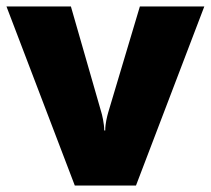

<svg xmlns="http://www.w3.org/2000/svg" viewBox="-20 -573 651 593"><path d="M211 0H400L611 -553H412L314 -225C311 -214 305 -192 305 -170H302C302 -191 295 -220 293 -226L199 -553H0Z"/></svg>

Font: Noto Sans Tamil Black
Style: Regular
Weight: 900
Designer: Jelle Bosma - Monotype Design Team
Foundry: Monotype Imaging Inc.
Version: Version 2.004